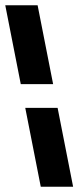

<svg xmlns="http://www.w3.org/2000/svg" viewBox="-116 -640 309 730"><path d="M39 70H162L103 -230H-20ZM-37 -320H86L27 -620H-96Z"/></svg>

Font: Charger EcoBlack
Style: OpObl
Weight: 1000
Designer: Jasper
Foundry: Cannot Into Space Fonts
Version: Version 1.1